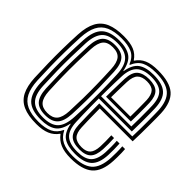

<svg xmlns="http://www.w3.org/2000/svg" viewBox="-151 -777 953 953"><g transform="rotate(45 326.0 -300.0)"><path d="M213.8 8Q155.8 8 119.8 -8.1Q83.8 -24.2 66.2 -58.6Q48.8 -93 46 -147.5Q43.8 -197.5 42.8 -246.8Q41.8 -296 42.5 -346.9Q43.2 -397.8 46 -452.5Q49 -509.2 67.5 -543.5Q86 -577.8 122.1 -592.9Q158.2 -608 213.8 -608Q258.2 -608 286.5 -596.4Q314.8 -584.8 332.8 -557.5H334.8Q352.2 -584.2 380.2 -596.1Q408.2 -608 453.2 -608Q536.2 -608 573.5 -575.4Q610.8 -542.8 614.2 -467.8Q614.8 -459.2 614.9 -437.6Q615 -416 615 -387Q615 -358 614.6 -327.1Q614.2 -296.2 613 -269.5H382.2Q382.5 -244 382.8 -223.2Q383 -202.5 383.5 -182.8Q384 -163 385 -140Q386.5 -102.2 402.5 -85.9Q418.5 -69.5 454.2 -69.5Q486 -69.5 500.8 -85.5Q515.5 -101.5 517.5 -138.2Q518.2 -154.2 518.1 -175.6Q518 -197 517 -215.8H536.2Q537.5 -196.8 537.5 -174.6Q537.5 -152.5 536.8 -137.8Q534.5 -93.2 515.5 -73.6Q496.5 -54 454.2 -54Q408.8 -54 388.1 -73.8Q367.5 -93.5 365.5 -139Q364 -179 363.5 -212.9Q363 -246.8 362.8 -285.5H594.5Q595.5 -309.8 595.9 -338.4Q596.2 -367 596.1 -393.8Q596 -420.5 595.6 -440.2Q595.2 -460 595 -466.8Q592 -535.2 558.4 -563.9Q524.8 -592.5 453.2 -592.5Q407.8 -592.5 379.2 -579Q350.8 -565.5 334.8 -528H331.8Q316.5 -566.2 287.4 -579.4Q258.2 -592.5 213.8 -592.5Q163.8 -592.5 131.9 -578.4Q100 -564.2 84 -533.1Q68 -502 65.2 -451.2Q62.5 -394 61.8 -343.5Q61 -293 62 -245.4Q63 -197.8 65.2 -148.5Q67.8 -98.5 83.5 -67.4Q99.2 -36.2 131.1 -21.9Q163 -7.5 213.8 -7.5Q259.5 -7.5 288 -21.4Q316.5 -35.2 331.8 -68.2H334.2Q350.2 -35.5 379.1 -21.5Q408 -7.5 454.2 -7.5Q524.2 -7.5 557.9 -36.2Q591.5 -65 595 -135.2Q595.8 -148.5 595.8 -173.1Q595.8 -197.8 594.2 -215.8H613.5Q614.5 -205 614.9 -189.4Q615.2 -173.8 615 -158.6Q614.8 -143.5 614.2 -134.2Q610.5 -57 572.6 -24.5Q534.8 8 454.2 8Q410.2 8 381.8 -4.1Q353.2 -16.2 334.2 -42H332.2Q314 -16 285.5 -4Q257 8 213.8 8ZM213.8 -23Q146.8 -23 117.4 -53Q88 -83 84.5 -150Q82.2 -200.8 81.2 -248.8Q80.2 -296.8 81.1 -346.2Q82 -395.8 84.8 -450.2Q88.2 -519.2 118.8 -548.1Q149.2 -577 213.8 -577Q266 -577 294.5 -556.6Q323 -536.2 332.8 -484.2H334.8Q343.8 -536.8 372.1 -556.9Q400.5 -577 453.2 -577Q515.5 -577 544.1 -551.5Q572.8 -526 575.5 -466Q576 -458.8 576.4 -432.4Q576.8 -406 576.6 -370.6Q576.5 -335.2 575.5 -301.2H343.8Q343.8 -273.2 344.1 -245.1Q344.5 -217 345.1 -190.4Q345.8 -163.8 346.8 -139.8Q349 -85.2 374.2 -61.9Q399.5 -38.5 454.2 -38.5Q506 -38.5 529.8 -61.2Q553.5 -84 556.2 -137Q557 -151.2 557 -174Q557 -196.8 555.5 -215.8H574.8Q576 -199.2 576.1 -175.6Q576.2 -152 575.5 -136Q572.8 -75.5 544.4 -49.2Q516 -23 454.2 -23Q401.2 -23 372.5 -42.2Q343.8 -61.5 334.5 -113H332.5Q322.8 -62.2 294.5 -42.6Q266.2 -23 213.8 -23ZM213.8 -38.5Q269.8 -38.5 295.1 -64.8Q320.5 -91 323.2 -151.8Q325.5 -195.8 326.2 -241.5Q327 -287.2 326.4 -338.4Q325.8 -389.5 323.2 -449Q320.8 -508.8 294.6 -535.1Q268.5 -561.5 213.8 -561.5Q157 -561.5 132 -534.8Q107 -508 104 -448.8Q101.8 -398 100.8 -350.1Q99.8 -302.2 100.6 -253.2Q101.5 -204.2 104 -150.5Q107 -90.2 132.6 -64.4Q158.2 -38.5 213.8 -38.5ZM213.8 -54Q168 -54 147 -76.6Q126 -99.2 123.2 -151Q121 -203.5 120 -251.4Q119 -299.2 119.9 -347.5Q120.8 -395.8 123.2 -448.2Q126 -501.5 147.5 -523.8Q169 -546 213.8 -546Q259.2 -546 280.1 -523.4Q301 -500.8 303.5 -448.2Q306 -392.8 307 -343.8Q308 -294.8 307.4 -248Q306.8 -201.2 304.5 -152Q301.8 -99.5 280.2 -76.8Q258.8 -54 213.8 -54ZM213.8 -69.5Q249.2 -69.5 266 -89Q282.8 -108.5 285 -152.8Q287.2 -201 287.9 -246.8Q288.5 -292.5 287.6 -341.4Q286.8 -390.2 284 -447.2Q282 -491 265.9 -510.8Q249.8 -530.5 213.8 -530.5Q177.2 -530.5 161.1 -510.6Q145 -490.8 142.8 -447.5Q140.2 -394.2 139.4 -346.9Q138.5 -299.5 139.4 -252.2Q140.2 -205 142.8 -151.8Q145 -108.8 161.4 -89.1Q177.8 -69.5 213.8 -69.5ZM343.8 -317H556.2Q557.2 -347.2 557.2 -378.6Q557.2 -410 556.9 -433.8Q556.5 -457.5 556.2 -465.2Q554 -517 529.9 -539.2Q505.8 -561.5 453.2 -561.5Q400.2 -561.5 374.8 -537.5Q349.2 -513.5 346.8 -461Q345.8 -438 345.1 -413.1Q344.5 -388.2 344.2 -363.8Q344 -339.2 343.8 -317ZM363 -332.8Q363 -352.5 363.4 -375.4Q363.8 -398.2 364.4 -420.5Q365 -442.8 365.5 -460.2Q368 -509.2 390 -527.6Q412 -546 453.2 -546Q495.8 -546 515.4 -527.1Q535 -508.2 536.8 -464.2Q537.2 -456.5 537.5 -435.8Q537.8 -415 537.8 -387.9Q537.8 -360.8 537.2 -332.8ZM382.5 -348.5H518Q518.5 -372.5 518.4 -396.4Q518.2 -420.2 518 -438.5Q517.8 -456.8 517.5 -463.8Q515.8 -498.5 501.4 -514.5Q487 -530.5 453.2 -530.5Q419.5 -530.5 403 -514.1Q386.5 -497.8 384.8 -457.8Q384.2 -444.5 383.8 -426.1Q383.2 -407.8 383 -387.6Q382.8 -367.5 382.5 -348.5Z"/></g></svg>

Font: Big Shoulders Inline Text Thin SemiBold
Style: Regular
Weight: 600
Version: Version 2.002